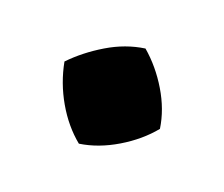

<svg xmlns="http://www.w3.org/2000/svg" viewBox="-50 -257 387 332"><g transform="rotate(20 143.5 -91.0)"><path d="M118 6Q91 -16 72 -49Q53 -82 46 -119Q70 -144 102.5 -163.5Q135 -183 170 -188Q197 -165 216.5 -132.5Q236 -100 241 -66Q219 -39 185.5 -19Q152 1 118 6Z"/></g></svg>

Font: Piazzolla Thin Black
Style: Regular
Weight: 900
Version: Version 2.005